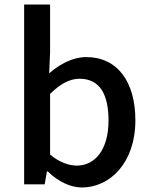

<svg xmlns="http://www.w3.org/2000/svg" viewBox="-20 -817 669 851"><path d="M343 14C467 14 580 -95 580 -284C580 -454 501 -564 362 -564C304 -564 246 -534 198 -492L202 -586V-797H87V0H178L188 -57H192C238 -12 293 14 343 14ZM321 -83C288 -83 244 -96 202 -132V-401C247 -445 289 -468 332 -468C424 -468 461 -397 461 -282C461 -154 401 -83 321 -83Z"/></svg>

Font: Noto Sans CJK TC Medium
Style: Regular
Weight: 500
Designer: Ryoko NISHIZUKA 西塚涼子 (kana, bopomofo & ideographs); Paul D. Hunt (Latin, Greek & Cyrillic); Sandoll Communications 산돌커뮤니
Foundry: Adobe
Version: Version 2.004;hotconv 1.0.118;makeotfexe 2.5.65603